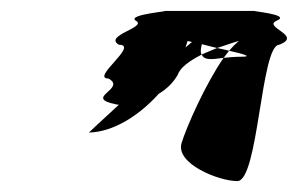

<svg xmlns="http://www.w3.org/2000/svg" viewBox="-20 -634 546 352"><path d="M143 -391C187 -392 234 -421 271 -462C286 -471 298 -483 306 -497C310 -510 328 -523 350 -534C347 -538 348 -544 350 -553C358 -551 369 -548 378 -546C394 -551 407 -556 418 -559C412 -554 406 -548 400 -541C426 -535 444 -530 423 -530C412 -530 400 -529 390 -528C356 -479 321 -399 313 -372C301 -334 381 -302 415 -302C454 -302 458 -552 492 -552C536 -569 461 -584 487 -596C517 -608 432 -614 449 -614H279C301 -614 211 -608 229 -596C251 -584 169 -569 198 -552C236 -552 145 -490 179 -490C211 -472 141 -457 183 -445C189 -444 193 -442 198 -442C166 -413 143 -391 143 -391ZM320 -547 324 -559C324 -559 327 -558 332 -557C328 -554 325 -551 320 -547ZM350 -534C354 -523 369 -525 390 -528C394 -533 397 -537 400 -541C393 -543 386 -544 378 -546C369 -542 358 -538 350 -534Z"/></svg>

Font: bitstorm
Style: ulcnobl
Weight: 400
Version: Version 0.2